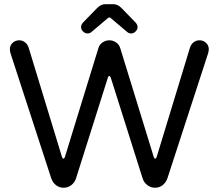

<svg xmlns="http://www.w3.org/2000/svg" viewBox="-20 -877 1027 903"><path d="M220.7 -39.1 29.3 -627Q26.4 -638.7 26.4 -645.5Q26.4 -663.1 39.1 -675.3Q51.8 -687.5 70.3 -687.5Q85.9 -687.5 98.1 -677.7Q110.4 -668 115.2 -651.4L271.5 -138.7Q274.4 -130.9 278.3 -130.9Q282.2 -130.9 285.2 -138.7L442.4 -649.4Q447.3 -667 461.9 -677.2Q476.6 -687.5 494.1 -687.5Q511.7 -687.5 526.4 -677.2Q541 -667 545.9 -649.4L703.1 -138.7Q706.1 -130.9 710 -130.9Q713.9 -130.9 716.8 -138.7L873 -651.4Q877.9 -668 890.1 -677.7Q902.3 -687.5 918 -687.5Q936.5 -687.5 949.2 -675.3Q961.9 -663.1 961.9 -645.5Q961.9 -638.7 959 -627L767.6 -39.1Q759.8 -17.6 744.6 -5.9Q729.5 5.9 709 5.9Q688.5 5.9 672.4 -6.8Q656.2 -19.5 650.4 -39.1L501 -511.7Q498 -519.5 494.1 -519.5Q490.2 -519.5 487.3 -511.7L337.9 -39.1Q332 -19.5 315.9 -6.8Q299.8 5.9 279.3 5.9Q258.8 5.9 243.7 -5.9Q228.5 -17.6 220.7 -39.1ZM369.1 -769.5 435.5 -837.9Q454.1 -857.4 475.6 -857.4H512.7Q534.2 -857.4 552.7 -837.9L619.1 -769.5Q627 -759.8 627 -749Q627 -738.3 617.7 -729Q608.4 -719.7 596.7 -719.7Q585.9 -719.7 578.1 -726.6L502 -791Q499 -794.9 494.1 -794.9Q490.2 -794.9 486.3 -791L410.2 -726.6Q402.3 -719.7 391.6 -719.7Q379.9 -719.7 370.6 -729Q361.3 -738.3 361.3 -749Q361.3 -759.8 369.1 -769.5Z"/></svg>

Font: jf-openhuninn-2.0
Style: Regular
Weight: 400
Designer: [Kosugi Maru]
Designed by MOTOYA      

[Varela Round]
Joe Prince (Latin component); Avraham Cornfeld (Hebrew component)
Foundry: justfont CO.,LTD.
Version: 2.0